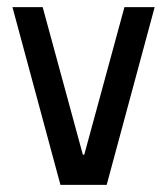

<svg xmlns="http://www.w3.org/2000/svg" viewBox="-20 -520 470 540"><path d="M150 0 15 -500H100L213 -85H217L330 -500H415L280 0Z"/></svg>

Font: Cuprum
Style: Regular
Weight: 400
Designer: Jovanny Lemonad
Foundry: Jovanny Lemonad
Version: Version 3.000